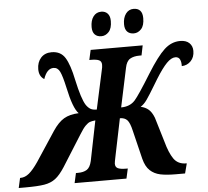

<svg xmlns="http://www.w3.org/2000/svg" viewBox="-109 -980 1130 1044"><g transform="rotate(-5 456.5 -458.0)"><path d="M-37 -54H-34Q-10 -54 12.5 -72.5Q35 -91 63 -132L169 -293Q199 -338 230.5 -356.5Q262 -375 311 -377Q281 -407 257 -521Q243 -585 231 -609.5Q219 -634 196 -634Q160 -634 141 -578Q113 -595 113 -634Q113 -672 134.5 -696Q156 -720 193 -720Q243 -720 267 -681Q291 -642 308 -559Q331 -453 353 -419Q364 -403 376.5 -395.5Q389 -388 411 -388L457 -600Q461 -615 461 -628Q461 -647 447 -653.5Q433 -660 405 -660H394L406 -714H690L679 -660H668Q636 -660 616 -648Q596 -636 589 -600L544 -388Q592 -388 620 -419Q644 -446 713 -558Q769 -648 808 -684Q847 -720 895 -720Q927 -720 944.5 -703.5Q962 -687 962 -660Q962 -626 942 -605Q922 -584 892 -583Q893 -605 886 -619.5Q879 -634 861 -634Q839 -634 813.5 -608Q788 -582 752 -524L732 -491Q702 -441 685.5 -417.5Q669 -394 650 -382Q675 -377 692.5 -362Q710 -347 722 -316L762 -183Q779 -120 802 -87Q825 -54 870 -54H873L859 0H808Q757 0 724 -7Q691 -14 668 -35.5Q645 -57 634 -100L596 -256Q586 -300 572 -315Q558 -330 532 -330L490 -126Q483 -93 483 -86Q483 -67 497.5 -60.5Q512 -54 540 -54H551L539 0H256L268 -54H279Q309 -54 327.5 -65.5Q346 -77 354 -112L398 -330Q378 -328 367.5 -324Q357 -320 343.5 -306.5Q330 -293 311 -262L204 -92Q177 -50 152 -31Q127 -12 91 -6Q55 0 -14 0H-49ZM422 -837Q422 -873 438 -894.5Q454 -916 481 -916Q503 -916 516 -902Q529 -888 529 -861Q529 -821 511.5 -802Q494 -783 471 -783Q448 -783 435 -796.5Q422 -810 422 -837ZM599 -837Q599 -872 615 -894Q631 -916 658 -916Q681 -916 693.5 -902.5Q706 -889 706 -861Q706 -821 688.5 -802Q671 -783 648 -783Q625 -783 612 -796.5Q599 -810 599 -837Z"/></g></svg>

Font: Noto Serif CondExtraBold
Style: Italic
Weight: 800
Width: 3
Italic angle: -12°
Designer: Monotype Design Team
Foundry: Monotype Imaging Inc.
Version: Version 1.001